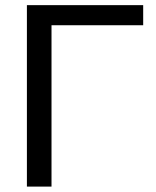

<svg xmlns="http://www.w3.org/2000/svg" viewBox="-20 -708 591 728"><path d="M522.9 -688.5H82V-0.5H175.3V-612.3H522.9Z"/></svg>

Font: Arimo
Style: Regular
Weight: 400
Designer: Steve Matteson
Foundry: Monotype Imaging Inc.
Version: Version 1.32